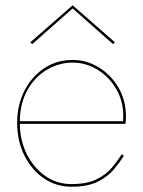

<svg xmlns="http://www.w3.org/2000/svg" viewBox="-20 -697 542 727"><path d="M255 -665 102 -530 95 -537 255 -677 415 -537 408 -530ZM449 -107Q434 -83 411.5 -56Q389 -29 351 -9.5Q313 10 250 10Q193 10 146.5 -21.5Q100 -53 72.5 -108Q45 -163 45 -232Q45 -274 55 -308Q75 -379 128.5 -424.5Q182 -470 255 -470Q308 -470 354 -442Q400 -414 428.5 -365.5Q457 -317 457 -254Q457 -248 456.5 -241Q456 -234 455 -228H55Q56 -163 82.5 -111.5Q109 -60 152.5 -30Q196 0 250 0Q309 0 345.5 -18Q382 -36 404 -62.5Q426 -89 441 -113ZM255 -460Q205 -460 159.5 -434Q114 -408 85 -358Q56 -308 55 -238H446Q451 -302 424.5 -352Q398 -402 352.5 -431Q307 -460 255 -460Z"/></svg>

Font: Jost* Hairline
Style: Regular
Weight: 100
Version: Version 3.7